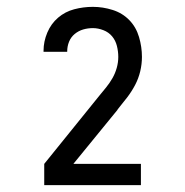

<svg xmlns="http://www.w3.org/2000/svg" viewBox="-20 -863 540 560"><path d="M109 -323V-385L269 -583Q279 -595 289.5 -608Q300 -621 308 -635Q316 -649 320.5 -665Q325 -681 325 -697Q325 -713 321 -729Q317 -745 307 -757Q297 -769 281.5 -775Q266 -781 251 -781Q236 -781 222.5 -777Q209 -773 198 -764Q187 -755 181.5 -741.5Q176 -728 176 -713V-712H107V-715Q107 -742 118 -768Q129 -794 149.5 -811.5Q170 -829 196.5 -836Q223 -843 251 -843Q280 -843 308.5 -834Q337 -825 357 -804.5Q377 -784 385.5 -755Q394 -726 394 -697Q394 -676 389 -655Q384 -634 374 -615Q364 -596 351 -579Q338 -562 324 -545L323 -544V-543L194 -385H391V-323Z"/></svg>

Font: Huly
Style: Regular
Weight: 400
Designer: Belleve Invis
Foundry: Belleve Invis
Version: Version 33.2.5; ttfautohint (v1.8.4)